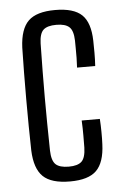

<svg xmlns="http://www.w3.org/2000/svg" viewBox="-48 -642 436 685"><g transform="rotate(-5 170.0 -300.0)"><path d="M235.5 -395.5Q236.5 -412.5 236.8 -430Q237 -447.5 236.8 -464Q236.5 -480.5 236.5 -492.5Q235.5 -528 221.2 -541Q207 -554 175 -554Q142.5 -554 128.5 -541Q114.5 -528 113.5 -492.5Q112.5 -439 112 -392.2Q111.5 -345.5 111.5 -300.5Q111.5 -255.5 112 -209Q112.5 -162.5 113.5 -109Q114.5 -72.5 128.8 -59.2Q143 -46 175.5 -46Q207.5 -46 221.5 -59.2Q235.5 -72.5 236.5 -109Q236.5 -128.5 236.8 -152.5Q237 -176.5 235.5 -206H300.5Q302 -183.5 302.2 -159Q302.5 -134.5 301.5 -115Q299 -50 270.2 -21.5Q241.5 7 175.5 7Q108.5 7 79 -21.5Q49.5 -50 47 -115Q46 -155.5 45.5 -202.5Q45 -249.5 45 -298.8Q45 -348 45.5 -395.5Q46 -443 47 -484Q50 -550 79.2 -578.5Q108.5 -607 175 -607Q241.5 -607 270.8 -579Q300 -551 301.5 -486Q302 -466.5 302 -442.5Q302 -418.5 300.5 -395.5Z"/></g></svg>

Font: Big Shoulders Display Thin
Style: Regular
Weight: 400
Version: Version 2.002